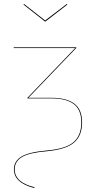

<svg xmlns="http://www.w3.org/2000/svg" viewBox="-20 -755 482 966"><path d="M50 97Q50 56 87.5 33Q125 10 216 2Q310 -6 349.5 -39.5Q389 -73 389 -139Q389 -203 351 -231.5Q313 -260 238 -260H118V-263L358 -513H49V-517H364V-514L123 -263H238Q315 -263 354 -233.5Q393 -204 393 -139Q393 -72 352.5 -37.5Q312 -3 216 6Q128 13 91 35Q54 57 54 97Q54 163 154 187L152 191Q50 165 50 97ZM319 -732 209 -647H206L98 -732L101 -735L207 -652L316 -735Z"/></svg>

Font: FiraGO Four
Style: Regular
Weight: 100
Designer: bBox Type
Foundry: bBox Type GmbH
Version: Version 1.001